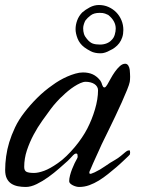

<svg xmlns="http://www.w3.org/2000/svg" viewBox="-20 -743 563 763"><path d="M181.2 -309.1Q166 -288.6 147.7 -262.9Q129.4 -237.3 113.5 -207.5Q97.7 -177.7 86.9 -145.5Q76.2 -113.3 76.2 -79.6Q76.2 -64.9 85.2 -60.3Q94.2 -55.7 115.2 -55.7Q131.8 -55.7 155.3 -64.2Q178.7 -72.8 210 -94.7Q227.1 -106.4 244.1 -123Q261.2 -139.6 276.9 -158.2Q292.5 -176.8 305.4 -196Q318.4 -215.3 327.1 -232.4Q335.9 -249.5 343.8 -269Q351.6 -288.6 357.4 -308.3Q363.3 -328.1 366.5 -347.7Q369.6 -367.2 369.6 -384.3Q369.6 -392.1 365.7 -398.4Q361.8 -404.8 355 -409.2Q348.1 -413.6 339.1 -415.8Q330.1 -418 320.3 -418Q311 -418 299.1 -412.6Q287.1 -407.2 274.7 -399.2Q262.2 -391.1 251 -381.8Q239.7 -372.6 231.9 -364.7Q226.1 -359.9 219.2 -353Q212.4 -346.2 205.6 -338.6Q198.7 -331.1 192.4 -323.5Q186 -315.9 181.2 -309.1ZM477.5 -489.7Q485.4 -489.7 490 -482.2Q494.6 -474.6 495.6 -465.3Q496.1 -458.5 496.6 -451.2Q497.1 -443.8 497.1 -437.5Q497.1 -431.2 496.6 -425.8Q496.1 -420.4 495.6 -417.5Q493.7 -407.2 484.9 -385.5Q476.1 -363.8 464.1 -336.9Q452.1 -310.1 438.5 -281.5Q424.8 -252.9 413.1 -228.8Q401.4 -204.6 393.1 -188Q384.8 -171.4 383.8 -168.9Q378.9 -157.7 373 -144.8Q367.2 -131.8 361.1 -118.7Q355 -105.5 349.4 -92.8Q343.8 -80.1 339.4 -69.3Q336.9 -65.4 335.9 -62Q335 -58.6 335 -56.6Q335 -52.2 339.4 -52.2Q341.8 -52.2 345.7 -54Q349.6 -55.7 356 -58.1Q377.9 -68.4 398.2 -82.8Q418.5 -97.2 437 -107.4Q449.2 -114.3 459.7 -123Q470.2 -131.8 478.5 -138.7Q481 -141.1 484.9 -143.3Q488.8 -145.5 495.6 -145.5Q496.1 -143.1 496.6 -140.9Q497.1 -138.7 497.1 -136.7Q497.1 -134.8 496.6 -132.6Q496.1 -130.4 495.6 -128.4Q495.6 -127.9 489.5 -122.1Q483.4 -116.2 474.9 -108.2Q466.3 -100.1 457.3 -91.8Q448.2 -83.5 442.4 -78.6Q426.3 -64.9 408.9 -51Q391.6 -37.1 373 -25.6Q354.5 -14.2 335 -7.1Q315.4 0 294.4 0Q289.1 0 282.5 -1.7Q275.9 -3.4 269.5 -6.6Q263.2 -9.8 259 -13.9Q254.9 -18.1 254.9 -22.9Q254.9 -33.2 258.3 -46.1Q261.7 -59.1 266.6 -71.5Q271.5 -84 276.6 -94.5Q281.7 -105 285.2 -110.8Q288.6 -115.7 288.6 -120.6Q288.6 -124.5 287.8 -128.7Q287.1 -132.8 282.7 -132.8Q278.8 -132.8 275.9 -130.6Q272.9 -128.4 270.5 -126Q265.1 -120.1 260 -114.7Q254.9 -109.4 249.5 -104Q235.4 -91.3 215.1 -73.5Q194.8 -55.7 172.1 -39.3Q149.4 -22.9 126 -11.5Q102.5 0 82.5 0Q65.9 0 51 -2.9Q36.1 -5.9 24.9 -13.2Q13.7 -20.5 7.1 -33.7Q0.5 -46.9 0.5 -67.4Q0.5 -93.3 4.4 -121.6Q8.3 -149.9 16.6 -177.2Q25.4 -206.1 39.8 -236.6Q54.2 -267.1 77.1 -296.4Q99.1 -325.2 127.7 -353.8Q156.2 -382.3 189.5 -405.3Q201.2 -414.1 216.1 -422.9Q231 -431.6 247.1 -438.7Q263.2 -445.8 279.3 -450.4Q295.4 -455.1 309.6 -455.1Q332 -455.1 348.6 -447.5Q365.2 -439.9 378.9 -422.4Q381.3 -418.9 383.3 -414.1Q385.3 -409.2 386.2 -405.3Q387.7 -401.4 389.6 -398.4Q391.6 -395.5 395.5 -395.5Q397.9 -395.5 401.1 -399.2Q404.3 -402.8 406.7 -407.2Q412.1 -416.5 419.7 -430.4Q427.2 -444.3 436.5 -457.5Q445.8 -470.7 456.3 -480.2Q466.8 -489.7 477.5 -489.7ZM373 -723.1Q393.6 -723.1 411.1 -715.3Q428.7 -707.5 441.9 -694.1Q455.1 -680.7 462.6 -662.6Q470.2 -644.5 470.2 -624Q470.2 -607.9 465.8 -594.7Q461.4 -581.5 453.9 -571.5Q446.3 -561.5 436.5 -554.2Q426.8 -546.9 416.5 -542.5Q407.2 -537.1 397.9 -534.2Q388.7 -531.2 379.9 -531.2Q356.4 -531.2 340.8 -539.3Q325.2 -547.4 314.9 -555.2Q296.4 -569.3 288.3 -589.8Q280.3 -610.4 280.3 -627Q280.3 -644 286.6 -661.6Q293 -679.2 306.6 -693.4Q319.3 -704.6 336.9 -713.9Q354.5 -723.1 373 -723.1ZM376 -691.9Q353.5 -691.9 340.6 -682.1Q327.6 -672.4 319.8 -662.1Q316.9 -657.7 313.7 -648.2Q310.5 -638.7 310.5 -630.9Q310.5 -618.2 313.7 -608.2Q316.9 -598.1 325.7 -587.9Q337.4 -573.7 348.9 -569.8Q360.4 -565.9 377.4 -565.9Q391.6 -565.9 403.6 -570.6Q415.5 -575.2 422.9 -583.5Q432.1 -591.8 436 -605Q439.9 -618.2 439.9 -629.4Q439.9 -659.7 410.2 -683.6Q404.8 -686 397.5 -689Q390.1 -691.9 376 -691.9Z"/></svg>

Font: IM FELL French Canon
Style: Italic
Weight: 400
Italic angle: -17°
Designer: Igino Marini
Foundry: Igino Marini
Version: 3.00